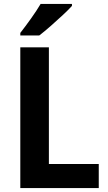

<svg xmlns="http://www.w3.org/2000/svg" viewBox="-20 -954 549 974"><path d="M83 0V-714H228V-122H481V0ZM345 -924Q329 -906 299 -878Q269 -850 236.5 -821.5Q204 -793 179 -774H83V-787Q108 -819 137 -859.5Q166 -900 186 -934H345Z"/></svg>

Font: Noto Sans Gurmukhi UI SemiCondensed
Style: Bold
Weight: 700
Width: 4
Designer: Jelle Bosma - Monotype Design Team
Foundry: Monotype Imaging Inc.
Version: Version 2.004; ttfautohint (v1.8.4.7-5d5b)